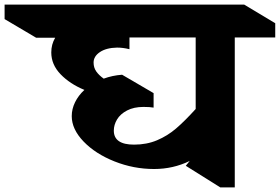

<svg xmlns="http://www.w3.org/2000/svg" viewBox="-161 -806 1217 835"><path d="M860 -643V9H797L647 -85L664 -106Q592 -71 509 -71Q420 -71 337 -104Q254 -137 202.5 -190.5Q151 -244 151 -301Q151 -332 165.5 -361.5Q180 -391 206 -415Q143 -441 102.5 -483Q62 -525 62 -578Q62 -613 79 -642H-4L-141 -723V-786H901L1036 -705V-643ZM690 -332V-643H402V-592Q374 -599 348 -599Q301 -598 273.5 -579.5Q246 -561 246 -534Q246 -512 257.5 -495.5Q269 -479 290 -464Q328 -478 370 -481L507 -401V-338Q491 -341 463 -341Q421 -341 391.5 -325.5Q362 -310 348 -286.5Q334 -263 334 -238Q334 -177 422 -177Q477 -177 522 -196Q567 -215 604.5 -247Q642 -279 690 -332Z"/></svg>

Font: Inknut Antiqua
Style: Bold
Weight: 700
Designer: Claus Eggers Sørensen
Foundry: Claus Eggers Sørensen
Version: Version 1.003; ttfautohint (v1.8.2) -l 8 -r 50 -G 200 -x 14 